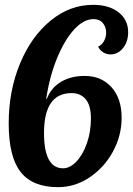

<svg xmlns="http://www.w3.org/2000/svg" viewBox="-20 -769 550 794"><path d="M65.5 -57.5C98.5 -15.8 150 5 220 5C266.7 5 310.2 -8.5 350.5 -35.5C390.8 -62.5 423 -98 447 -142C471 -186 483 -232.7 483 -282C483 -335.3 469 -377.5 441 -408.5C413 -439.5 376 -455 330 -455C292.7 -455 260.3 -447 233 -431C205.7 -415 186 -391.7 174 -361L171 -360C180.3 -422 195.3 -478.2 216 -528.5C236.7 -578.8 260.2 -618.3 286.5 -647C312.8 -675.7 339.7 -690 367 -690C383.7 -690 396.5 -684.5 405.5 -673.5C414.5 -662.5 419 -649.3 419 -634C419 -622 416.2 -610.7 410.5 -600C404.8 -589.3 396.7 -581.3 386 -576C390 -566.7 396.7 -559 406 -553C415.3 -547 425.7 -544 437 -544C457.7 -544 475 -552.8 489 -570.5C503 -588.2 510 -610 510 -636C510 -670 496.8 -697.3 470.5 -718C444.2 -738.7 409 -749 365 -749C301 -749 242.3 -727.2 189 -683.5C135.7 -639.8 93.5 -580.5 62.5 -505.5C31.5 -430.5 16 -348.3 16 -259C16 -166.3 32.5 -99.2 65.5 -57.5ZM295.5 -100.5C277.8 -82.2 259.7 -73 241 -73C188.3 -73 162 -121.7 162 -219C162 -329 200 -384 276 -384C300.7 -384 320.2 -375.5 334.5 -358.5C348.8 -341.5 356 -315 356 -279C356 -241.7 350.3 -207.2 339 -175.5C327.7 -143.8 313.2 -118.8 295.5 -100.5Z"/></svg>

Font: DonutKreme
Style: Regular
Weight: 400
Designer: Impallari Type
Foundry: Impallari Type
Version: Version 2.100